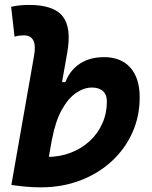

<svg xmlns="http://www.w3.org/2000/svg" viewBox="-20 -763 626 792"><path d="M148.4 9.8Q117.7 9.8 87.9 7.1Q58.1 4.4 27.3 0L85.4 -127.9Q112.3 -115.7 174.3 -115.7Q227.1 -115.7 272 -133.1Q316.9 -150.4 350.3 -181.4Q383.8 -212.4 402.3 -254.2Q420.9 -295.9 420.9 -344.7Q420.9 -372.1 404.8 -387Q388.7 -401.9 359.4 -401.9Q326.7 -401.9 294.2 -379.9Q261.7 -357.9 235.4 -311Q209 -264.2 194.8 -189.5L214.4 -424.3H256.8L241.7 -397Q255.9 -459.5 299.6 -493.4Q343.3 -527.3 409.2 -527.3Q479 -527.3 517.6 -484.1Q556.2 -440.9 556.2 -361.3Q556.2 -282.2 525.4 -214.6Q494.6 -147 439.5 -96.7Q384.3 -46.4 310.1 -18.3Q235.8 9.8 148.4 9.8ZM100.1 -742.7Q201.2 -742.7 238.5 -695.8Q275.9 -648.9 257.3 -545.4L161.1 0L26.9 -0.5L120.1 -530.8Q128.4 -575.7 117.4 -596.4Q106.4 -617.2 78.6 -617.2Q69.3 -617.2 59.6 -616Q49.8 -614.7 40 -611.8L25.9 -734.9Q44.4 -739.3 63 -741Q81.5 -742.7 100.1 -742.7Z"/></svg>

Font: Cascadia Mono NF
Style: Italic
Weight: 400
Italic angle: -10°
Monospace: yes
Designer: Aaron Bell
Foundry: Saja Typeworks
Version: Version 2404.023